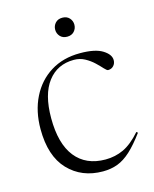

<svg xmlns="http://www.w3.org/2000/svg" viewBox="-108 -767 683 850"><g transform="rotate(-15 234.0 -342.0)"><path d="M294.5 -522Q363.5 -522 397.2 -501Q431 -480 431 -454Q431 -438.5 421.2 -428Q411.5 -417.5 396 -417.5Q390.5 -417.5 379.2 -430Q368 -442.5 350.8 -459Q333.5 -475.5 310.8 -488Q288 -500.5 260.5 -500.5Q184.5 -500.5 140.8 -443.2Q97 -386 97 -277Q97 -159.5 145.2 -98.8Q193.5 -38 283 -38Q327.5 -38 366 -56Q404.5 -74 445.5 -120.5L451.5 -115.5Q416.5 -68 386.5 -40.5Q356.5 -13 326 -1.5Q295.5 10 258.5 10Q161.5 10 100.2 -54.2Q39 -118.5 39 -242Q39 -324 70.5 -387.2Q102 -450.5 159.2 -486.2Q216.5 -522 294.5 -522ZM259.5 -607Q239 -607 227.2 -620Q215.5 -633 215.5 -650.5Q215.5 -668 227.2 -681Q239 -694 259.5 -694Q280 -694 291.8 -681Q303.5 -668 303.5 -650.5Q303.5 -633 291.8 -620Q280 -607 259.5 -607Z"/></g></svg>

Font: Newsreader 72pt Light
Style: Regular
Weight: 300
Designer: Hugues Gentile
Foundry: Production Type
Version: Version 1.003; ttfautohint (v1.8.3)